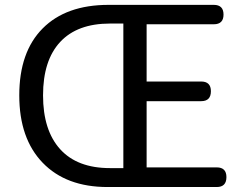

<svg xmlns="http://www.w3.org/2000/svg" viewBox="-20 -753 986 773"><path d="M852.5 0H413.1Q246.1 0 151.9 -97.7Q57.6 -195.3 57.6 -369.1Q57.6 -543.9 151.9 -638.7Q246.1 -733.4 417 -733.4H840.8Q879.9 -733.4 879.9 -694.3Q879.9 -655.3 840.8 -655.3H570.3V-424.8H790Q829.1 -424.8 829.1 -385.7Q829.1 -345.7 790 -345.7H570.3V-79.1H852.5Q891.6 -79.1 891.6 -40Q891.6 0 852.5 0ZM476.6 -76.2V-658.2H422.9Q291 -658.2 222.2 -584Q153.3 -509.8 153.3 -369.1Q153.3 -228.5 222.2 -152.3Q291 -76.2 422.9 -76.2Z"/></svg>

Font: GenSenMaruGothic TW TTF Regular
Style: Regular
Weight: 400
Version: Version 1.301